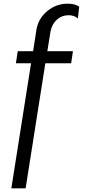

<svg xmlns="http://www.w3.org/2000/svg" viewBox="-20 -780 473 1050"><path d="M355 -696.8Q317.9 -696.8 290.5 -671.9Q263.2 -647 255.9 -606L238.8 -500H378.9L369.1 -434.1H228L120.1 250H42L149.9 -434.1H66.9L77.1 -500H161.1L179.2 -617.2Q189 -678.2 238 -719Q287.1 -759.8 349.1 -759.8Q392.1 -759.8 413.1 -743.2L405.8 -679.2Q385.7 -696.8 355 -696.8Z"/></svg>

Font: ø
Style: ø
Weight: 400
Designer: Samuel Oakes
Foundry: Samuel Oakes
Version: Version 1.000;PS 001.000;hotconv 1.0.88;makeotf.lib2.5.64775